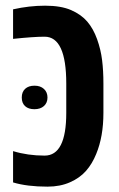

<svg xmlns="http://www.w3.org/2000/svg" viewBox="-20 -660 427 689"><path d="M26.9 -626.5Q85 -639.6 141.8 -639.6Q198.7 -639.6 235.1 -623.8Q271.5 -607.9 293.2 -582.5Q314.9 -557.1 328.4 -519.5Q341.8 -481.9 346.4 -444.1Q351.1 -406.2 351.1 -359.9V-254.9Q351.1 -169.9 325.2 -107.4Q311 -72.3 288.8 -46.9Q266.6 -21.5 231.2 -5.9Q195.8 9.8 150.4 9.8Q77.1 9.8 26.9 -5.4V-117.7Q79.6 -101.6 140.1 -101.6Q217.8 -101.6 217.8 -254.9V-359.9Q217.8 -528.3 140.1 -528.3Q101.1 -528.3 26.9 -520.5ZM58.1 -310.1Q58.1 -330.1 70.3 -341.3Q82.5 -352.5 103.8 -352.5Q125 -352.5 137.7 -340.8Q150.4 -329.1 150.4 -310.1Q150.4 -291 137.7 -279.5Q125 -268.1 103.5 -268.1Q82 -268.1 70.1 -279.1Q58.1 -290 58.1 -310.1Z"/></svg>

Font: Open Sans Hebrew Condensed
Style: Bold
Weight: 700
Width: 3
Foundry: Ascender Corporation, Yanek Iontef
Version: Version 2.001;PS 002.001;hotconv 1.0.70;makeotf.lib2.5.58329